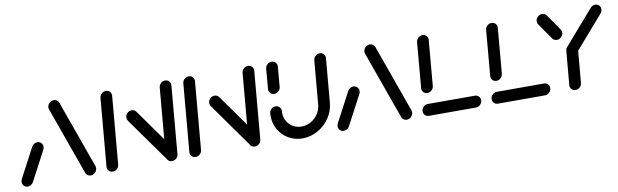

<svg xmlns="http://www.w3.org/2000/svg" viewBox="-39 -877 3975 1235"><g transform="rotate(-10 1949.0 -259.0)"><path d="M66.7 0Q51.9 0 41.9 -10Q31.9 -20 31.9 -34.8Q31.9 -43.7 37 -54.8L139.3 -248.5Q145.2 -258.5 155 -264.4Q164.8 -270.4 175.9 -270.4Q190.7 -270.4 200.7 -260.2Q210.7 -250 210.7 -235.6Q210.7 -225.2 205.6 -215.6L103 -21.5Q97.4 -11.9 87.6 -5.9Q77.8 0 66.7 0ZM519.6 -41.1Q519.6 -30.4 513.9 -20.9Q508.1 -11.5 498.5 -5.7Q488.9 0 478.1 0Q467 0 458.3 -5.9Q449.6 -11.9 445.6 -21.5L287.4 -463.7Q284.8 -470.7 284.8 -476.7Q284.8 -487.4 290.6 -497.2Q296.3 -507 306.1 -512.8Q315.9 -518.5 326.7 -518.5Q337.8 -518.5 346.5 -512.6Q355.2 -506.7 359.3 -497L517.4 -54.8Q519.6 -48.1 519.6 -41.1Z M621.9 0Q605.9 0 595.7 -11.1Q585.6 -22.2 587 -38.1L625.6 -480.4Q627 -496.3 639.1 -507.4Q651.1 -518.5 667 -518.5Q683 -518.5 693.1 -507.4Q703.3 -496.3 701.9 -480.4L663.3 -38.1Q661.9 -22.2 649.8 -11.1Q637.8 0 621.9 0ZM767.4 -326.3Q767.4 -343 780 -355.2Q792.6 -367.4 809.3 -367.4Q817.8 -367.4 825 -363.7Q832.2 -360 837 -353.7L1045.9 -60L983.3 -10.7L774.4 -304.4Q767.4 -313.7 767.4 -326.3ZM1008.9 0Q993 0 982.8 -11.1Q972.6 -22.2 974.1 -38.1L1012.6 -480.4Q1014.4 -496.3 1026.3 -507.4Q1038.1 -518.5 1054.1 -518.5Q1070 -518.5 1080.2 -507.4Q1090.4 -496.3 1088.9 -480.4L1050.4 -38.1Q1048.9 -22.2 1036.9 -11.1Q1024.8 0 1008.9 0Z M1163 0Q1147 0 1136.9 -11.1Q1126.7 -22.2 1128.1 -38.1L1166.7 -480.4Q1168.1 -496.3 1180.2 -507.4Q1192.2 -518.5 1208.1 -518.5Q1224.1 -518.5 1234.3 -507.4Q1244.4 -496.3 1243 -480.4L1204.4 -38.1Q1203 -22.2 1190.9 -11.1Q1178.9 0 1163 0ZM1308.5 -326.3Q1308.5 -343 1321.1 -355.2Q1333.7 -367.4 1350.4 -367.4Q1358.9 -367.4 1366.1 -363.7Q1373.3 -360 1378.1 -353.7L1587 -60L1524.4 -10.7L1315.6 -304.4Q1308.5 -313.7 1308.5 -326.3ZM1550 0Q1534.1 0 1523.9 -11.1Q1513.7 -22.2 1515.2 -38.1L1553.7 -480.4Q1555.6 -496.3 1567.4 -507.4Q1579.3 -518.5 1595.2 -518.5Q1611.1 -518.5 1621.3 -507.4Q1631.5 -496.3 1630 -480.4L1591.5 -38.1Q1590 -22.2 1578 -11.1Q1565.9 0 1550 0Z M1731.1 -311.9Q1715.2 -311.9 1705.2 -323Q1695.2 -334.1 1696.7 -350L1707.8 -480.4Q1709.3 -496.3 1721.3 -507.4Q1733.3 -518.5 1749.3 -518.5Q1765.2 -518.5 1775.4 -507.4Q1785.6 -496.3 1784.1 -480.4L1773 -350Q1771.5 -334.1 1759.3 -323Q1747 -311.9 1731.1 -311.9ZM2063.7 -518.5Q2079.3 -518.5 2089.6 -507.2Q2100 -495.9 2098.5 -480.4L2073.3 -193.3Q2068.9 -140.4 2038.7 -95.6Q2008.5 -50.7 1961.3 -24.4Q1914.1 1.9 1861.5 1.9Q1811.9 1.9 1770.9 -21.7Q1730 -45.2 1706.5 -85.9Q1683 -126.7 1683 -175.9Q1683 -181.5 1683.7 -193.3Q1684.8 -209.3 1697 -220.4Q1709.3 -231.5 1724.8 -231.5Q1740.7 -231.5 1750.9 -220.4Q1761.1 -209.3 1760 -193.3Q1759.6 -189.6 1759.6 -182.6Q1759.6 -152.6 1773.9 -127.8Q1788.1 -103 1813 -88.7Q1837.8 -74.4 1868.1 -74.4Q1900.4 -74.4 1928.9 -90.4Q1957.4 -106.3 1975.7 -133.7Q1994.1 -161.1 1997 -193.3L2022.2 -480.4Q2023.7 -495.9 2035.7 -507.2Q2047.8 -518.5 2063.7 -518.5Z M2130.7 0Q2115.9 0 2105.9 -10Q2095.9 -20 2095.9 -34.8Q2095.9 -43.7 2101.1 -54.8L2203.3 -248.5Q2209.3 -258.5 2219.1 -264.4Q2228.9 -270.4 2240 -270.4Q2254.8 -270.4 2264.8 -260.2Q2274.8 -250 2274.8 -235.6Q2274.8 -225.2 2269.6 -215.6L2167 -21.5Q2161.5 -11.9 2151.7 -5.9Q2141.9 0 2130.7 0ZM2583.7 -41.1Q2583.7 -30.4 2578 -20.9Q2572.2 -11.5 2562.6 -5.7Q2553 0 2542.2 0Q2531.1 0 2522.4 -5.9Q2513.7 -11.9 2509.6 -21.5L2351.5 -463.7Q2348.9 -470.7 2348.9 -476.7Q2348.9 -487.4 2354.6 -497.2Q2360.4 -507 2370.2 -512.8Q2380 -518.5 2390.7 -518.5Q2401.9 -518.5 2410.6 -512.6Q2419.3 -506.7 2423.3 -497L2581.5 -54.8Q2583.7 -48.1 2583.7 -41.1Z M3034.4 -41.5Q3034.4 -24.4 3022 -12.2Q3009.6 0 2993 0H2685.9Q2671.1 0 2661.1 -10Q2651.1 -20 2651.1 -34.8Q2651.1 -51.9 2663.5 -64.1Q2675.9 -76.3 2692.2 -76.3H2999.6Q3014.4 -76.3 3024.4 -66.3Q3034.4 -56.3 3034.4 -41.5ZM2702.6 -146.3Q2686.7 -146.3 2676.5 -157.4Q2666.3 -168.5 2667.8 -184.4L2693.3 -480.4Q2695.2 -496.3 2707 -507.4Q2718.9 -518.5 2734.8 -518.5Q2750.7 -518.5 2760.9 -507.4Q2771.1 -496.3 2769.6 -480.4L2744.1 -184.4Q2742.2 -168.5 2730.4 -157.4Q2718.5 -146.3 2702.6 -146.3Z M3485.6 -41.5Q3485.6 -24.4 3473.1 -12.2Q3460.7 0 3444.1 0H3137Q3122.2 0 3112.2 -10Q3102.2 -20 3102.2 -34.8Q3102.2 -51.9 3114.6 -64.1Q3127 -76.3 3143.3 -76.3H3450.7Q3465.6 -76.3 3475.6 -66.3Q3485.6 -56.3 3485.6 -41.5ZM3153.7 -146.3Q3137.8 -146.3 3127.6 -157.4Q3117.4 -168.5 3118.9 -184.4L3144.4 -480.4Q3146.3 -496.3 3158.1 -507.4Q3170 -518.5 3185.9 -518.5Q3201.9 -518.5 3212 -507.4Q3222.2 -496.3 3220.7 -480.4L3195.2 -184.4Q3193.3 -168.5 3181.5 -157.4Q3169.6 -146.3 3153.7 -146.3Z M3670.4 -293.3Q3685.9 -293.3 3696.3 -282.2Q3706.7 -271.1 3705.2 -255.2L3685.9 -38.1Q3684.4 -22.2 3672.4 -11.1Q3660.4 0 3644.4 0Q3628.5 0 3618.3 -11.1Q3608.1 -22.2 3609.6 -38.1L3628.9 -255.2Q3630.4 -271.1 3642.4 -282.2Q3654.4 -293.3 3670.4 -293.3ZM3623.7 -380.4Q3623.7 -363.3 3611.3 -350.7Q3598.9 -338.1 3581.9 -338.1Q3573 -338.1 3565.4 -342Q3557.8 -345.9 3553.3 -352.6L3481.1 -456.3Q3474.4 -465.2 3474.4 -477.4Q3474.4 -494.1 3486.9 -506.3Q3499.3 -518.5 3515.9 -518.5Q3524.8 -518.5 3532.4 -514.6Q3540 -510.7 3544.8 -504.1L3617.4 -400Q3623.7 -390.7 3623.7 -380.4ZM3863 -518.5Q3877.8 -518.5 3887.8 -508.5Q3897.8 -498.5 3897.8 -483.7Q3897.8 -467.8 3887.8 -456.7L3695.2 -235.6Q3689.3 -228.9 3680.9 -224.8Q3672.6 -220.7 3663.7 -220.7Q3648.9 -220.7 3638.9 -230.7Q3628.9 -240.7 3628.9 -255.6Q3628.9 -270.7 3639.3 -282.2L3832.2 -504.1Q3837.8 -510.7 3845.9 -514.6Q3854.1 -518.5 3863 -518.5Z"/></g></svg>

Font: 26F Galaxy Sans
Style: Bold Italic
Weight: 700
Italic angle: -5°
Designer: C₂₉H₂₅N₃O₅
Version: Version 1.200